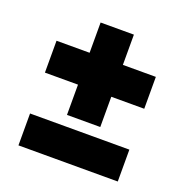

<svg xmlns="http://www.w3.org/2000/svg" viewBox="-115 -727 802 832"><g transform="rotate(20 286.5 -311.0)"><path d="M210 -196V-335.5H57.5V-482.5H210V-622H363.5V-482.5H515.5V-335.5H363.5V-196ZM57.5 0V-147H515.5V0Z"/></g></svg>

Font: Encode Sans SemiExpanded SemiExpanded ExtraBold
Style: Regular
Weight: 800
Width: 6
Designer: Multiple Designers
Foundry: Impallari Type
Version: Version 3.000; ttfautohint (v1.8.3) -l 8 -r 50 -G 200 -x 14 